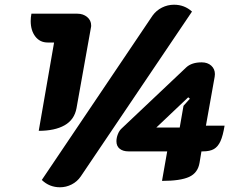

<svg xmlns="http://www.w3.org/2000/svg" viewBox="-20 -757 1011 813"><path d="M626 -691Q642 -713 666 -725Q690 -737 717 -737Q761 -737 793 -708L322 -10Q307 12 283.5 24Q260 36 234 36Q189 36 157 5ZM209 -577H182Q149 -577 129.5 -602.5Q110 -628 110 -668Q110 -683 113 -699H308Q332 -699 349 -685Q366 -671 366 -649Q366 -643 365 -640L304 -299Q295 -250 253.5 -226.5Q212 -203 144 -203ZM688 -116H524Q501 -116 487 -127Q473 -138 473 -159Q473 -173 479 -188.5Q485 -204 495 -213L769 -472Q792 -493 834 -493Q859 -493 874.5 -479Q890 -465 890 -443Q890 -436 889 -432L852 -225H931Q924 -182 913.5 -159Q903 -136 886 -126Q869 -116 839 -116H833L825 -68Q818 -25 781 -8Q744 9 666 9ZM741 -217 757 -309 784 -339 777 -345 642 -217Z"/></svg>

Font: K2D ExtraBold
Style: Italic
Weight: 800
Italic angle: -10°
Designer: Katatrad Aksorn Co.,Ltd.
Foundry: Cadson Demak Co.,Ltd.
Version: Version 1.000; ttfautohint (v1.6)